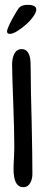

<svg xmlns="http://www.w3.org/2000/svg" viewBox="-20 -774 184 794"><path d="M21 -634Q9 -634 9 -644Q9 -650 15.5 -665Q22 -680 31 -696.5Q40 -713 49 -727.5Q58 -742 62 -745Q74 -754 93 -754Q130 -754 130 -735Q130 -723 117.5 -705.5Q105 -688 87.5 -672.5Q70 -657 51.5 -645.5Q33 -634 21 -634ZM76 0Q36 0 36 -75Q36 -83 36.5 -96.5Q37 -110 38 -127Q39 -144 39 -157Q39 -170 39 -178Q39 -206 38 -247Q37 -288 35 -343Q33 -398 31.5 -439Q30 -480 30 -508Q30 -530 38 -549Q48 -571 70 -571Q96 -571 104 -536Q107 -524 107 -479Q107 -444 108 -391.5Q109 -339 111 -267Q114 -125 114 -54Q114 -35 106 -19Q96 0 76 0Z"/></svg>

Font: Dongol
Style: Regular
Weight: 400
Designer: Abdo Mohamed and Ibrahim Hamdi
Foundry: Protype Foundry
Version: Version 1.000;hotconv 1.0.109;makeotfexe 2.5.65596